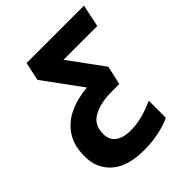

<svg xmlns="http://www.w3.org/2000/svg" viewBox="-203 -832 960 960"><g transform="rotate(-45 277.0 -352.0)"><path d="M255 10Q141 10 82 -41.5Q23 -93 23 -179Q23 -255 56 -305Q89 -355 145.5 -381.5Q202 -408 275 -414L127 -616L148 -714H554L529 -595H290L424 -412L402 -312H348Q269 -312 218.5 -284.5Q168 -257 168 -193Q168 -150 197.5 -128.5Q227 -107 277 -107Q320 -107 361.5 -118Q403 -129 447 -149V-28Q405 -9 357.5 0.5Q310 10 255 10Z"/></g></svg>

Font: Noto Sans SemiCondensed
Style: Bold Italic
Weight: 700
Width: 4
Italic angle: -12°
Designer: Monotype Design Team
Foundry: Monotype Imaging Inc.
Version: Version 2.013; ttfautohint (v1.8.4.7-5d5b)